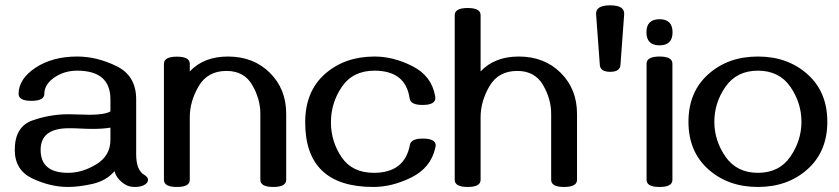

<svg xmlns="http://www.w3.org/2000/svg" viewBox="-20 -705 3216 736"><path d="M497.6 11.7Q475.6 11.7 461.9 3.4Q427.7 -16.6 418.9 -48.8Q387.7 -12.2 335.2 -0.2Q282.7 11.7 240.7 11.7Q173.8 11.7 105.2 -20.3Q36.6 -52.2 36.6 -130.4Q36.6 -219.2 104 -243.2Q171.4 -267.1 243.7 -267.1Q259.3 -267.1 282 -266.1Q304.7 -265.1 324.7 -265.1Q379.9 -265.1 403.3 -277.8V-324.2Q403.3 -434.1 275.9 -434.1Q229 -434.1 192.4 -410.6Q149.9 -383.3 149.9 -345.2Q149.9 -318.4 100.1 -318.4Q51.3 -318.4 51.3 -345.2Q51.3 -402.3 116.7 -445.8Q181.6 -488.3 275.9 -488.3Q351.6 -488.3 426.8 -451.4Q502 -414.6 502 -324.2V-113.8Q502 -52.2 533.7 -34.2Q547.4 -26.4 547.4 -15.6Q547.4 -3.4 532.2 4.4Q519 11.7 497.6 11.7ZM240.7 -42.5Q295.9 -42.5 349.6 -75.4Q403.3 -108.4 403.3 -168.9V-215.8Q375.5 -210.9 335 -210.9Q312.5 -210.9 289.6 -212.2Q266.6 -213.4 243.7 -213.4Q135.7 -213.4 135.7 -130.4Q135.7 -42.5 240.7 -42.5Z M1027.3 11.7Q978 11.7 978 -15.6V-268.6Q978 -325.7 946.8 -379.4Q915.5 -433.1 848.1 -433.1Q775.9 -433.1 741.7 -374.8Q707.5 -316.4 707.5 -255.4V-15.6Q707.5 11.7 658.2 11.7Q608.4 11.7 608.4 -15.6V-460.4Q608.4 -487.8 658.2 -487.8Q707.5 -487.8 707.5 -460.4V-431.2Q761.2 -488.3 854 -488.3Q951.7 -488.3 1014.4 -426Q1077.1 -363.8 1077.1 -269V-15.6Q1077.1 11.7 1027.3 11.7Z M1411.1 11.7Q1149.9 11.7 1149.9 -236.3Q1149.9 -354.5 1225.6 -421.4Q1301.3 -488.3 1416 -488.3Q1488.3 -488.3 1561.3 -451.2Q1634.3 -414.1 1647.9 -337.4Q1648.9 -331.5 1648.9 -329.6Q1648.9 -302.7 1599.6 -302.7Q1553.7 -302.7 1550.3 -327.6Q1535.2 -434.1 1415.5 -434.1Q1332.5 -434.1 1290.5 -372.3Q1248.5 -310.5 1248.5 -235.4Q1249 -162.1 1289.6 -102.3Q1330.1 -42.5 1413.1 -42.5Q1531.2 -42.5 1551.3 -149.4Q1555.2 -173.8 1600.6 -173.8Q1650.4 -173.8 1650.4 -147Q1650.4 -148.9 1648.4 -137.2Q1630.9 -61.5 1557.1 -24.9Q1483.4 11.7 1411.1 11.7Z M2142.1 11.7Q2092.8 11.7 2092.8 -15.6V-268.6Q2092.8 -325.7 2061.5 -379.4Q2030.3 -433.1 1962.9 -433.1Q1890.6 -433.1 1856.4 -374.8Q1822.3 -316.4 1822.3 -255.4V-15.6Q1822.3 11.7 1772.9 11.7Q1723.1 11.7 1723.1 -15.6V-647Q1723.1 -674.3 1772.9 -674.3Q1822.3 -674.3 1822.3 -647V-431.2Q1876 -488.3 1968.8 -488.3Q2066.4 -488.3 2129.2 -426Q2191.9 -363.8 2191.9 -269V-15.6Q2191.9 11.7 2142.1 11.7Z M2319.3 -429.7Q2281.2 -429.7 2279.3 -456.1L2265.1 -649.4Q2262.2 -684.6 2318.8 -684.6Q2375.5 -684.6 2372.6 -649.4L2358.4 -456.1Q2356.4 -429.7 2319.3 -429.7Z M2508.3 -531.2Q2458 -531.2 2458 -581.1Q2458 -631.3 2508.3 -631.3Q2558.1 -631.3 2558.1 -581.1Q2558.1 -531.2 2508.3 -531.2ZM2508.3 11.7Q2458.5 11.7 2458.5 -15.6V-460.9Q2458.5 -488.3 2508.3 -488.3Q2557.6 -488.3 2557.6 -460.9V-15.6Q2557.6 11.7 2508.3 11.7Z M2885.3 11.7Q2771 11.7 2695.1 -56.2Q2619.1 -124 2619.1 -238.3Q2619.1 -352.5 2695.1 -420.4Q2771 -488.3 2885.3 -488.3Q2999.5 -488.3 3075.4 -420.4Q3151.4 -352.5 3151.4 -238.3Q3151.4 -124 3075.4 -56.2Q2999.5 11.7 2885.3 11.7ZM2885.3 -42.5Q2966.8 -42.5 3009.5 -104.2Q3052.2 -166 3052.2 -238.3Q3052.2 -311 3009.5 -372.6Q2966.8 -434.1 2885.3 -434.1Q2804.2 -434.1 2761.2 -372.6Q2718.3 -311 2718.3 -238.3Q2718.3 -166 2761.2 -104.2Q2804.2 -42.5 2885.3 -42.5Z"/></svg>

Font: Gayathri
Style: Bold
Weight: 700
Designer: Binoy Dominic <binoy.domenic@gmail.com>
Foundry: SMC
Version: Version 1.000